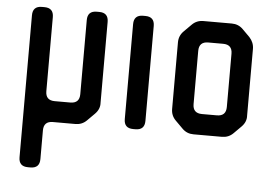

<svg xmlns="http://www.w3.org/2000/svg" viewBox="-50 -552 1179 834"><g transform="rotate(5 539.5 -135.5)"><path d="M100 214H111Q151 214 151 174V49Q151 9 191 9H289Q318 9 338 -11L370 -43Q392 -65 390 -93V-445Q390 -485 350 -485H339Q299 -485 299 -445V-122Q299 -82 259 -82H191Q151 -82 151 -122V-445Q151 -485 111 -485H100Q60 -485 60 -445V174Q60 214 100 214Z M541 9H551Q591 9 591 -31V-445Q591 -485 551 -485H541Q501 -485 501 -445V-31Q501 9 541 9Z M755 -11Q775 9 804 9H928Q957 9 977 -11L1009 -43Q1031 -65 1029 -93V-383Q1029 -411 1009 -433L977 -465Q957 -485 928 -485H804Q775 -485 755 -465L722 -432Q702 -412 702 -383V-93Q702 -64 722 -44ZM793 -122V-354Q793 -394 833 -394H898Q938 -394 938 -354V-122Q938 -82 898 -82H833Q793 -82 793 -122Z"/></g></svg>

Font: WDXL Lubrifont JP N
Style: Regular
Weight: 400
Designer: [WDXL Lubrifont] Copyright 2020-2022 (c) NightFurySL2001, Skr-ZERO; [ZCOOL QingKe HuangYou] Copyright 2018-2022 (c) The 
Version: Version 2.001;hotconv 1.1.1;makeotfexe 2.6.0